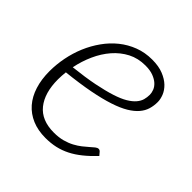

<svg xmlns="http://www.w3.org/2000/svg" viewBox="-140 -623 749 749"><g transform="rotate(45 234.0 -248.5)"><path d="M286.5 -469.5Q246.5 -469.5 214.2 -452.8Q182 -436 157.2 -407.5Q132.5 -379 115.8 -341.8Q99 -304.5 91 -264Q154.5 -271 200.5 -280.2Q246.5 -289.5 278.5 -299.8Q310.5 -310 330.5 -322Q350.5 -334 361.2 -346.8Q372 -359.5 375.8 -373Q379.5 -386.5 379.5 -401Q379.5 -411.5 374.8 -423.8Q370 -436 359 -446Q348 -456 330.2 -462.8Q312.5 -469.5 286.5 -469.5ZM409 -92.5Q384.5 -66.5 361.2 -47.8Q338 -29 314.2 -17Q290.5 -5 265 0.8Q239.5 6.5 210.5 6.5Q169 6.5 136.8 -7.2Q104.5 -21 82.5 -46.2Q60.5 -71.5 49 -107.8Q37.5 -144 37.5 -189Q37.5 -226.5 45 -264.5Q52.5 -302.5 67.2 -337.5Q82 -372.5 103.8 -403Q125.5 -433.5 153.5 -456Q181.5 -478.5 215.5 -491.5Q249.5 -504.5 289 -504.5Q325.5 -504.5 350.8 -494.2Q376 -484 391.8 -468.8Q407.5 -453.5 414.5 -435.8Q421.5 -418 421.5 -402.5Q421.5 -382 416 -363.5Q410.5 -345 396.5 -328.5Q382.5 -312 358.5 -297.5Q334.5 -283 297.2 -270.8Q260 -258.5 208 -248.5Q156 -238.5 86 -231Q85 -221 84.2 -210.5Q83.5 -200 83.5 -190Q83.5 -115.5 117.2 -73.5Q151 -31.5 219 -31.5Q245.5 -31.5 266.8 -37.2Q288 -43 304.8 -52Q321.5 -61 334.2 -71Q347 -81 357 -90Q367 -99 374.2 -104.8Q381.5 -110.5 387.5 -110.5Q393.5 -110.5 398 -105.5Z"/></g></svg>

Font: Lato 2
Style: Italic
Weight: 300
Italic angle: -7°
Designer: Lukasz Dziedzic with Adam Twardoch and Botio Nikoltchev
Foundry: tyPoland Lukasz Dziedzic
Version: Version 2.015; 2015-08-06; http://www.latofonts.com/